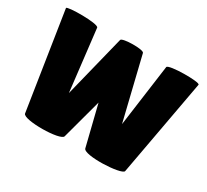

<svg xmlns="http://www.w3.org/2000/svg" viewBox="-140 -920 1232 1142"><g transform="rotate(30 476.5 -349.5)"><path d="M538 -25C546 17 803 5 811 -26L932 -689C936 -708 717 -707 713 -684L655 -259L551 -688C545 -708 401 -706 395 -687L289 -261L240 -682C236 -707 17 -705 21 -690L124 -25C132 14 388 11 396 -26L470 -300Z"/></g></svg>

Font: Lilita 2
Style: Regular
Weight: 400
Designer: Juan Montoreano
Foundry: Juan Montoreano
Version: Version 2.001